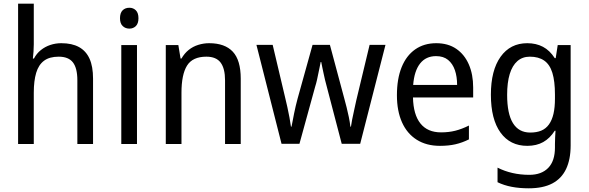

<svg xmlns="http://www.w3.org/2000/svg" viewBox="-20 -780 3188 1040"><path d="M163 -540Q163 -520 161.5 -500Q160 -480 158 -463H164Q178 -490 201 -508.5Q224 -527 252.5 -536.5Q281 -546 312 -546Q370 -546 408 -525Q446 -504 465 -462Q484 -420 484 -354V0H399V-345Q399 -411 375 -442Q351 -473 298 -473Q248 -473 218.5 -451Q189 -429 176 -385.5Q163 -342 163 -278V0H78V-760H163Z M722 -536V0H637V-536ZM681 -738Q702 -738 716 -724Q730 -710 730 -681Q730 -653 716 -639Q702 -625 681 -625Q659 -625 644.5 -639Q630 -653 630 -681Q630 -710 644 -724Q658 -738 681 -738Z M1113 -546Q1198 -546 1241 -500Q1284 -454 1284 -354V0H1199V-345Q1199 -409 1175 -441Q1151 -473 1098 -473Q1023 -473 993 -424.5Q963 -376 963 -278V0H878V-536H946L958 -463H963Q979 -491 1002 -509.5Q1025 -528 1054 -537Q1083 -546 1113 -546Z M1750 -311Q1745 -329 1740.5 -347.5Q1736 -366 1732.5 -383.5Q1729 -401 1725.5 -416.5Q1722 -432 1720 -444H1717Q1715 -432 1711.5 -416.5Q1708 -401 1704.5 -383Q1701 -365 1697 -347Q1693 -329 1687 -310L1602 -1H1505L1369 -537H1457L1523 -258Q1530 -229 1536.5 -200Q1543 -171 1548 -143.5Q1553 -116 1556 -94H1559Q1562 -108 1565.5 -126.5Q1569 -145 1573 -165.5Q1577 -186 1582 -206.5Q1587 -227 1592 -246L1673 -537H1767L1845 -246Q1851 -224 1857.5 -198.5Q1864 -173 1869.5 -146Q1875 -119 1878 -94H1881Q1883 -110 1887.5 -132.5Q1892 -155 1898 -182Q1904 -209 1910 -237L1982 -537H2068L1931 -1H1831Z M2343 -546Q2407 -546 2451.5 -515.5Q2496 -485 2519.5 -431Q2543 -377 2543 -306V-252H2217Q2219 -159 2257.5 -111Q2296 -63 2369 -63Q2411 -63 2446.5 -72Q2482 -81 2520 -100V-25Q2484 -7 2447 1.5Q2410 10 2363 10Q2290 10 2237.5 -23Q2185 -56 2157.5 -117.5Q2130 -179 2130 -264Q2130 -353 2155.5 -416Q2181 -479 2229 -512.5Q2277 -546 2343 -546ZM2342 -476Q2287 -476 2255.5 -436Q2224 -396 2218 -320H2456Q2456 -365 2444 -400Q2432 -435 2407 -455.5Q2382 -476 2342 -476Z M2836 -546Q2884 -546 2921 -526.5Q2958 -507 2985 -465H2990L3001 -536H3071V8Q3071 83 3046.5 135Q3022 187 2972 213.5Q2922 240 2844 240Q2794 240 2752 232Q2710 224 2675 207V128Q2712 147 2755.5 157Q2799 167 2847 167Q2913 167 2949.5 129.5Q2986 92 2986 19V0Q2986 -14 2987 -36Q2988 -58 2989 -72H2985Q2959 -31 2922.5 -10.5Q2886 10 2836 10Q2743 10 2691 -62Q2639 -134 2639 -267Q2639 -399 2691.5 -472.5Q2744 -546 2836 -546ZM2850 -473Q2810 -473 2782.5 -449Q2755 -425 2741 -379Q2727 -333 2727 -266Q2727 -164 2758.5 -113Q2790 -62 2852 -62Q2887 -62 2912 -72.5Q2937 -83 2953.5 -106Q2970 -129 2978 -163.5Q2986 -198 2986 -246V-268Q2986 -340 2972 -385.5Q2958 -431 2927.5 -452Q2897 -473 2850 -473Z"/></svg>

Font: Noto Sans Thai SemiCondensed
Style: Regular
Weight: 400
Width: 4
Designer: Monotype Design Team
Foundry: Monotype Imaging Inc.
Version: Version 2.001